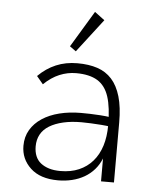

<svg xmlns="http://www.w3.org/2000/svg" viewBox="-51 -716 601 769"><g transform="rotate(5 250.0 -331.5)"><path d="M211 11Q139 11 100 -25.5Q61 -62 61 -115Q61 -151 77.5 -179Q94 -207 123.5 -226.5Q153 -246 193 -256Q233 -266 279 -266Q296 -266 315.5 -265.5Q335 -265 356.5 -263.5Q378 -262 399 -259L403 -221Q385 -224 364 -225.5Q343 -227 322.5 -228Q302 -229 285 -229Q244 -229 211.5 -221.5Q179 -214 156 -200Q133 -186 121.5 -165Q110 -144 110 -117Q110 -95 117 -78Q124 -61 138 -50Q152 -39 171.5 -33Q191 -27 217 -27Q259 -27 291.5 -41Q324 -55 346.5 -81Q369 -107 380.5 -143.5Q392 -180 392 -226Q392 -298 378 -341Q364 -384 332 -403.5Q300 -423 246 -423Q212 -423 179.5 -409.5Q147 -396 117 -367L91 -398Q123 -430 162 -446.5Q201 -463 248 -463Q294 -463 328.5 -451.5Q363 -440 386.5 -414Q410 -388 422.5 -345.5Q435 -303 435 -241V0H383V-92Q373 -67 356 -47.5Q339 -28 316.5 -15Q294 -2 267 4.5Q240 11 211 11ZM237 -510 212 -528 300 -674 340 -644Z"/></g></svg>

Font: Inconsolata Light
Style: Regular
Weight: 300
Designer: Raph Levien, Cyreal, Brenton Simpson
Foundry: Raph Levien, Cyreal, Google
Version: Version 3.001